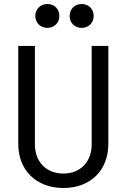

<svg xmlns="http://www.w3.org/2000/svg" viewBox="-20 -929 643 957"><path d="M296 8C431 8 520 -80 520 -212V-700H437V-209C437 -123 381 -64 296 -64C210 -64 154 -123 154 -209V-700H71V-212C71 -80 161 8 296 8ZM156 -849C156 -815 182 -790 216 -790C250 -790 276 -815 276 -849C276 -884 251 -909 216 -909C182 -909 156 -884 156 -849ZM327 -849C327 -815 353 -790 387 -790C421 -790 447 -815 447 -849C447 -884 422 -909 387 -909C353 -909 327 -884 327 -849Z"/></svg>

Font: Vanilla Cream Book
Style: Regular
Weight: 400
Designer: Jeremy Tribby, Jinavaṁso
Foundry: Tribby Type
Version: Version 1.422;Glyphs 3.1.2 (3151)